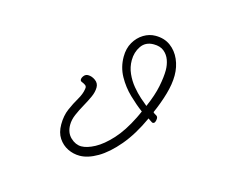

<svg xmlns="http://www.w3.org/2000/svg" viewBox="-96 -825 1192 969"><g transform="rotate(15 500.0 -341.0)"><path d="M678 -271Q636 -179 585 -118.5Q534 -58 483.5 -28.5Q433 1 390 1Q357 1 327.5 -13.5Q298 -28 279 -56.5Q260 -85 260 -128Q260 -174 275.5 -209.5Q291 -245 308.5 -274.5Q326 -304 330 -330Q330 -332 330.5 -334.5Q331 -337 331 -338Q331 -346 325 -351Q319 -356 302 -363Q297 -366 297 -372Q297 -382 305.5 -392.5Q314 -403 327 -403Q347 -403 365.5 -389.5Q384 -376 384 -354Q384 -330 372 -303.5Q360 -277 344 -248.5Q328 -220 316 -192Q304 -164 304 -138Q304 -96 330 -71.5Q356 -47 386 -47Q416 -47 456 -68.5Q496 -90 539 -137Q582 -184 620 -261Q625 -272 628.5 -279Q632 -286 636 -296Q602 -321 564.5 -357Q527 -393 501.5 -439Q476 -485 476 -540Q476 -583 494.5 -615Q513 -647 542.5 -665Q572 -683 605 -683Q651 -683 683 -659.5Q715 -636 732 -597.5Q749 -559 749 -514Q749 -469 733.5 -415.5Q718 -362 694 -308Q701 -301 705 -299.5Q709 -298 715 -293Q719 -289 719 -281Q719 -272 715.5 -263.5Q712 -255 704 -255Q702 -255 700 -256Q696 -258 687 -264.5Q678 -271 678 -271ZM651 -329Q679 -393 689 -443Q699 -493 699 -528Q699 -556 690 -581Q681 -606 661 -622.5Q641 -639 607 -639Q564 -639 542 -607Q520 -575 520 -533Q520 -497 534.5 -464.5Q549 -432 571 -405.5Q593 -379 615 -359.5Q637 -340 651 -329Z"/></g></svg>

Font: Moon Stars Kai T Light
Style: Regular
Weight: 300
Designer: GuiWonder
Version: Version 1.101